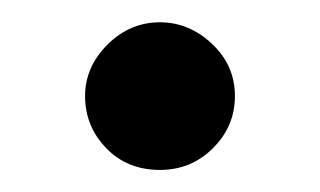

<svg xmlns="http://www.w3.org/2000/svg" viewBox="-20 -340 290 174"><path d="M125 -186Q95.2 -186 76.2 -205.8Q57.1 -225.6 57.1 -252.9Q57.1 -279.3 77.4 -299.6Q97.7 -319.8 125 -319.8Q151.4 -319.8 172.1 -300.3Q192.9 -280.8 192.9 -252.9Q192.9 -225.6 173.1 -205.8Q153.3 -186 125 -186Z"/></svg>

Font: Common Serif
Style: Bold
Weight: 700
Designer: Philipp H. Poll, Khaled Hosny
Foundry: Stefan Peev, Context Ltd.
Version: Version 1.026